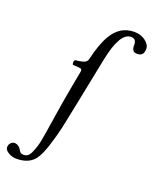

<svg xmlns="http://www.w3.org/2000/svg" viewBox="-234 -793 902 1120"><g transform="rotate(20 217.5 -232.5)"><path d="M-33.2 149.9Q-5.4 149.9 12.2 182.1Q20 197.3 38.1 196.8Q54.2 196.8 64.5 189.2Q74.7 181.6 84.5 160.2Q100.6 124.5 108.4 85Q116.2 45.4 132.1 -59.8Q147.9 -165 168.5 -275.9L186.5 -372.1Q188.5 -383.3 184.1 -387.5Q179.7 -391.6 166 -392.6L129.9 -395Q122.1 -416 133.8 -424.8Q184.1 -430.2 196.8 -440.4Q205.6 -447.8 209 -460.9Q231.9 -560.1 265.1 -615.2Q314 -698.2 402.8 -698.2Q442.9 -698.2 471.9 -676.5Q501 -654.8 501 -627.9Q501 -583 460 -583Q439.9 -583 432.9 -595.5Q425.8 -607.9 427 -623.5Q428.2 -639.2 421.1 -651.6Q414.1 -664.1 394 -664.1Q325.2 -664.1 289.1 -483.9L231 -194.8Q208.5 -82.5 196.8 -29.5Q185.1 23.4 164.1 89.1Q143.1 154.8 121.1 184.1Q85 232.9 6.8 232.9Q-19 232.9 -42.5 219Q-65.9 205.1 -65.9 187Q-65.9 170.9 -55.7 160.4Q-45.4 149.9 -33.2 149.9Z"/></g></svg>

Font: Linux Libertine
Style: Italic
Weight: 400
Italic angle: -12°
Designer: Philipp H. Poll
Foundry: Philipp H. Poll
Version: Version 5.1.6 ; ttfautohint (v0.9)